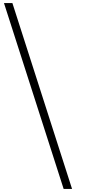

<svg xmlns="http://www.w3.org/2000/svg" viewBox="-20 -1033 595 1255"><path d="M451 202H396L6 -1013H61Z"/></svg>

Font: Ponomar
Style: Regular
Weight: 400
Version: Version 1.301; ttfautohint (v1.8.4.7-5d5b)